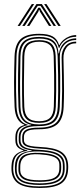

<svg xmlns="http://www.w3.org/2000/svg" viewBox="-20 -773 398 947"><path d="M175 154.2Q105.8 154.2 73 133.9Q40.2 113.5 36.8 67.8Q36.5 62.2 36.5 57.2Q36.5 52.2 36.8 45.2Q38.2 12.8 52.2 -4.6Q66.2 -22 95.2 -29.2V-31.5Q75.2 -37.8 65.9 -48.6Q56.5 -59.5 56 -79Q55.8 -84.2 55.8 -88.9Q55.8 -93.5 56 -98.5Q56.2 -121.5 66.9 -136.1Q77.5 -150.8 99.8 -156.2V-158.5Q78.5 -166 66.2 -187.5Q54 -209 52 -245.5Q50.8 -275.8 50 -305.5Q49.2 -335.2 49.4 -365.6Q49.5 -396 50.1 -428.1Q50.8 -460.2 51.8 -495Q53.8 -554.5 82.1 -580.4Q110.5 -606.2 173.2 -606.2Q217.5 -606.2 240.2 -593.2Q263 -580.2 271 -551.2H273.5Q280.5 -565.5 293.5 -576.5Q306.5 -587.5 322.9 -593.8Q339.2 -600 355.8 -600V-591.5Q324.5 -591.8 302.2 -575.4Q280 -559 272.8 -536.8H270Q262.8 -569.5 240.4 -584Q218 -598.5 173.2 -598.5Q115.5 -598.5 89.2 -574.6Q63 -550.8 61.5 -495.2Q60 -448.5 59.4 -407.1Q58.8 -365.8 59.2 -326.4Q59.8 -287 61.5 -245.8Q63.5 -207.2 77.5 -185.8Q91.5 -164.2 116.8 -158V-155.8Q88.5 -150 76.6 -136.5Q64.8 -123 64.5 -98.5Q64.2 -93.2 64.2 -88.9Q64.2 -84.5 64.5 -78.8Q65 -59.2 76.4 -48.4Q87.8 -37.5 114.5 -31.5V-28.8Q78 -24 62.6 -6.5Q47.2 11 45.8 45.2Q45.2 52.5 45.1 56.9Q45 61.2 45.5 67.8Q48.8 109.5 78.8 128Q108.8 146.5 175 146.5Q244.2 146.5 274.8 126.9Q305.2 107.2 307.2 62Q307.8 55.2 307.6 49.6Q307.5 44 307 36.8Q304.2 -1.5 273.8 -19.6Q243.2 -37.8 176 -40.2Q145.2 -41.8 126.4 -46Q107.5 -50.2 98.9 -58.2Q90.2 -66.2 89.8 -78.8Q89.5 -84 89.5 -89Q89.5 -94 89.5 -98.5Q90.2 -123.2 109.6 -133.4Q129 -143.5 173.2 -143.5Q231.8 -143.5 257.1 -168.1Q282.5 -192.8 284.5 -246.8Q286.2 -288.5 286.4 -324.2Q286.5 -360 285.8 -399Q285 -438 284 -489Q283.5 -523 302.6 -545.4Q321.8 -567.8 355.8 -567.5V-559.5Q323.2 -559.5 307.8 -537.8Q292.2 -516 293 -484.8Q294 -438.5 294.9 -400.2Q295.8 -362 295.8 -325.2Q295.8 -288.5 294 -246Q291.5 -187.2 263.8 -161.4Q236 -135.5 173.2 -135.5Q148.2 -135.5 131.8 -132.4Q115.2 -129.2 106.9 -121.2Q98.5 -113.2 98 -98.2Q98 -94.2 98 -89.5Q98 -84.8 98.2 -80Q98.8 -69 107.1 -62.4Q115.5 -55.8 132.8 -52.6Q150 -49.5 176.2 -48.2Q248 -45.2 280.1 -25.5Q312.2 -5.8 315.8 37Q316.2 44 316.4 49.9Q316.5 55.8 316 62Q314 111 281.2 132.6Q248.5 154.2 175 154.2ZM175 131.5Q214.2 131.5 239.6 124.5Q265 117.5 277.4 102.4Q289.8 87.2 290 62.8Q290.2 55.5 290.2 49.9Q290.2 44.2 289.8 36.8Q289 17 277.1 3.8Q265.2 -9.5 240.5 -16.8Q215.8 -24 176.2 -25.8Q117.2 -28.5 91.1 -11.6Q65 5.2 62.8 45.5Q62.2 52.2 62.1 57Q62 61.8 62.5 68.2Q64.5 102.2 91.1 116.9Q117.8 131.5 175 131.5ZM175 124Q120 124 96.4 110.6Q72.8 97.2 71 67.8Q70.8 62.2 70.9 57.5Q71 52.8 71.2 45.2Q72.5 5.5 98.5 -8Q124.5 -21.5 176 -19Q212.8 -17.5 235.5 -11Q258.2 -4.5 269.1 7.2Q280 19 281.2 36.8Q282 45 281.9 50.5Q281.8 56 281.5 62.2Q280 95.2 255.2 109.6Q230.5 124 175 124ZM175 116.2Q209 116.2 230.1 110.8Q251.2 105.2 261.5 93.2Q271.8 81.2 272.5 62Q272.8 55.8 272.8 49.8Q272.8 43.8 272.5 36.8Q271.8 21.5 262.1 11.6Q252.5 1.8 231.4 -3.9Q210.2 -9.5 174.8 -11.8Q125.8 -15 103.4 -0.9Q81 13.2 80 45.2Q79.8 52 79.8 57.1Q79.8 62.2 79.8 67.8Q80.5 92.2 102.6 104.2Q124.8 116.2 175 116.2ZM175 139.2Q113 139.2 84.4 122.6Q55.8 106 53.8 67.8Q53.5 61.8 53.5 57.1Q53.5 52.5 53.8 45.2Q54.8 9.8 74.2 -7.4Q93.8 -24.5 136 -29V-31.2Q103 -35.5 88.1 -46.5Q73.2 -57.5 72.5 -78.8Q72.5 -84.5 72.5 -89Q72.5 -93.5 72.5 -98.5Q72.8 -124.2 88.5 -138.1Q104.2 -152 133.8 -155.8V-157.5Q105 -162.8 88.9 -184.2Q72.8 -205.8 71.2 -246Q69.5 -285.5 69 -325Q68.5 -364.5 69.1 -406.4Q69.8 -448.2 71 -495Q72.5 -546.5 96.9 -568.6Q121.2 -590.8 173.2 -590.8Q221.5 -590.8 243.8 -571.6Q266 -552.5 268.5 -509.5H271Q274.2 -531.8 285.2 -548.4Q296.2 -565 314.2 -574.2Q332.2 -583.5 355.8 -584V-575.5Q317.8 -575.8 296 -550.8Q274.2 -525.8 275 -492.5Q276.2 -442.5 276.8 -401.9Q277.2 -361.2 276.8 -323.9Q276.2 -286.5 274.8 -246.2Q272.8 -196 249.2 -173.5Q225.8 -151 173 -151.2Q142 -151.2 121.9 -146.1Q101.8 -141 91.8 -129.6Q81.8 -118.2 81.2 -99Q81 -93.8 81.1 -88.9Q81.2 -84 81.2 -79Q82.2 -55.5 104.8 -45.6Q127.2 -35.8 175.8 -33.8Q216 -32 242.9 -24.4Q269.8 -16.8 283.6 -1.9Q297.5 13 298.5 36.8Q299 43.5 299 49.5Q299 55.5 299 62Q298 103.8 268.2 121.5Q238.5 139.2 175 139.2ZM173.2 -159.2Q221 -159.2 242.1 -180.1Q263.2 -201 265 -246.5Q266.8 -287.2 267 -324.6Q267.2 -362 266.6 -403.1Q266 -444.2 264.2 -496.5Q262.8 -544.2 240.4 -563.5Q218 -582.8 173.2 -582.8Q123.2 -582.8 102.5 -561.5Q81.8 -540.2 80.8 -494.8Q79.2 -424.5 79 -366.4Q78.8 -308.2 80.8 -245.2Q82.2 -200 104.1 -179.6Q126 -159.2 173.2 -159.2ZM173.2 -167Q130.2 -167 110.9 -185.9Q91.5 -204.8 90.2 -245.8Q88.5 -306.8 88.8 -365.9Q89 -425 90.2 -494.8Q91.2 -537.8 110.6 -556.4Q130 -575 173.2 -575Q215 -575 234.1 -556.5Q253.2 -538 254.5 -497Q256.2 -444.2 256.9 -402.9Q257.5 -361.5 257.1 -324.4Q256.8 -287.2 255.2 -247Q254 -206.8 235.2 -186.9Q216.5 -167 173.2 -167ZM173.2 -175Q210 -175 227.1 -192.2Q244.2 -209.5 245.5 -247.5Q246.8 -286.5 247.1 -323.6Q247.5 -360.8 246.9 -402.6Q246.2 -444.5 244.8 -497.2Q243.5 -534.8 225.9 -551Q208.2 -567.2 173.2 -567.2Q135.8 -567.2 118.2 -550.5Q100.8 -533.8 99.8 -494.5Q98.5 -426.5 98 -367Q97.5 -307.5 99.8 -245.8Q101.2 -208.8 118.5 -191.9Q135.8 -175 173.2 -175ZM66.8 -645 136.8 -752.8H148.5L78.2 -645ZM89.8 -645 159.8 -752.8H186.5L256.2 -645H244.5L191.2 -727.5L180 -744H166.2L154.8 -727.2L101.8 -645ZM113 -645 161.2 -721 168.8 -735H177.5L185 -721L233.2 -645H221.5L177 -715.5L174.2 -724.2H172L169.2 -715.5L124.8 -645ZM267.8 -645 197.8 -752.8H209.2L279.5 -645Z"/></svg>

Font: Big Shoulders Inline Text Thin ExtraLight
Style: Regular
Weight: 250
Version: Version 2.002